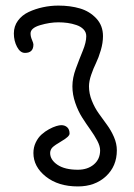

<svg xmlns="http://www.w3.org/2000/svg" viewBox="-20 -380 480 690"><path d="M29.8 -259.8Q29.8 -285.6 44.4 -305.7Q59.1 -325.7 83 -336.9Q106.9 -348.1 134.3 -354Q161.6 -359.9 189.9 -359.9Q232.9 -359.9 267.6 -349.6Q302.2 -339.4 326.2 -313.7Q350.1 -288.1 350.1 -250Q350.1 -226.1 342.3 -199.5Q334.5 -172.9 325 -153.3Q315.4 -133.8 307.6 -110.8Q299.8 -87.9 299.8 -69.8Q299.8 -43.5 310.1 -18.1Q320.3 7.3 335 27.8Q349.6 48.3 364.5 68.6Q379.4 88.9 389.6 112.5Q399.9 136.2 399.9 160.2Q399.9 217.3 360.6 253.7Q321.3 290 259.8 290Q189.5 290 144.8 254.6Q100.1 219.2 100.1 169.9Q100.1 149.4 108.4 132.1Q116.7 114.7 129.2 103.5Q141.6 92.3 156 84.5Q170.4 76.7 181.9 73.2Q193.4 69.8 200.2 69.8Q213.4 69.8 221.7 77.6Q230 85.4 230 100.1Q230 110.8 200.2 127.9Q197.3 129.9 190.9 133.8Q184.6 137.7 181.4 139.6Q178.2 141.6 173.3 145.5Q168.5 149.4 166 152.6Q163.6 155.8 161.9 160.4Q160.2 165 160.2 169.9Q160.2 194.3 186.5 212.2Q212.9 230 259.8 230Q294.9 230 317.4 210.9Q339.8 191.9 339.8 160.2Q339.8 145 329.6 125.7Q319.3 106.4 304.7 85.9Q290 65.4 275.4 42.5Q260.7 19.5 250.5 -10.3Q240.2 -40 240.2 -69.8Q240.2 -100.1 252.7 -133.8Q265.1 -167.5 277.6 -197.8Q290 -228 290 -250Q290 -264.2 280.3 -274.4Q270.5 -284.7 254.6 -290Q238.8 -295.4 222.7 -297.6Q206.5 -299.8 189.9 -299.8Q158.7 -299.8 124.3 -289.6Q89.8 -279.3 89.8 -259.8Q89.8 -248.5 95 -236.6Q100.1 -224.6 100.1 -220.2Q100.1 -189.9 69.8 -189.9Q52.7 -189.9 41.3 -211.4Q29.8 -232.9 29.8 -259.8Z"/></svg>

Font: Pecita
Style: Book
Weight: 400
Width: 6
Version: Version 3.4.1